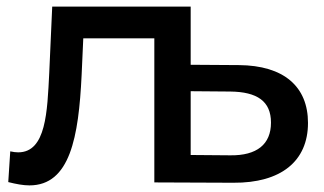

<svg xmlns="http://www.w3.org/2000/svg" viewBox="-20 -552 980 581"><path d="M677 -275C758 -274 800 -246 800 -181C800 -115 757 -81 677 -82L557 -83V-276ZM138 -532 129 -331C123 -215 120 -91 35 -91C28 -91 20 -92 11 -94L5 -1C29 5 50 9 69 9C192 9 218 -137 227 -325L232 -436H447V0L686 1C830 2 912 -64 912 -180C912 -290 839 -354 703 -355L557 -356V-532Z"/></svg>

Font: Montserrat-Alt1 SemBd
Style: Regular
Weight: 600
Designer: Differentunic
Foundry: Differentunic
Version: Version 7.222